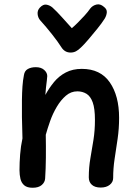

<svg xmlns="http://www.w3.org/2000/svg" viewBox="-20 -874 646 906"><path d="M93 -520Q96 -540 111.5 -548.5Q127 -557 149 -557Q174 -557 188.5 -544Q203 -531 203 -515Q203 -509 201 -494Q199 -479 197 -461Q195 -443 194 -426Q212 -459 235 -487Q258 -515 290.5 -532Q323 -549 366 -549Q454 -549 498 -485.5Q542 -422 542 -318Q542 -267 535 -219Q528 -171 521 -125.5Q514 -80 514 -34Q514 -15 498 -2Q482 11 455 11Q428 11 413.5 -2Q399 -15 399 -37Q399 -84 406.5 -127Q414 -170 421 -214Q428 -258 428 -308Q428 -362 417.5 -391Q407 -420 388 -431.5Q369 -443 345 -443Q315 -443 291 -422.5Q267 -402 248 -370Q229 -338 216.5 -302.5Q204 -267 196 -238Q197 -183 196.5 -130Q196 -77 193 -32Q192 -14 177 -1Q162 12 134 12Q108 12 94.5 0.5Q81 -11 76.5 -30Q72 -49 72 -71Q72 -106 75 -145Q78 -184 86 -221Q84 -277 83.5 -322Q83 -367 83.5 -402.5Q84 -438 86 -466.5Q88 -495 93 -520ZM406 -834Q417 -848 435 -852.5Q453 -857 470 -842Q485 -831 484 -816Q483 -801 474 -786Q460 -764 438.5 -737.5Q417 -711 396.5 -687Q376 -663 362 -650Q350 -638 338.5 -632Q327 -626 313 -626Q299 -626 288 -632.5Q277 -639 269 -652Q254 -676 226 -711.5Q198 -747 169 -779Q159 -791 157.5 -808Q156 -825 168 -838Q184 -855 199.5 -852Q215 -849 227 -839Q248 -820 273 -792Q298 -764 319 -741Q332 -752 347.5 -767.5Q363 -783 379 -800.5Q395 -818 406 -834Z"/></svg>

Font: Playpen Sans Medium
Style: Regular
Weight: 500
Designer: Laura Meseguer, Veronika Burian, José Scaglione
Foundry: TypeTogether
Version: Version 1.001